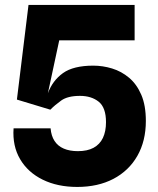

<svg xmlns="http://www.w3.org/2000/svg" viewBox="-20 -747 640 778"><path d="M293 10.5Q213 10.5 153 -19Q93 -48.5 61.5 -102Q30 -155.5 35 -227H185Q187.5 -196.5 201 -175.8Q214.5 -155 238.5 -144.8Q262.5 -134.5 295.5 -134.5Q334 -134.5 359.2 -148.2Q384.5 -162 397 -188.2Q409.5 -214.5 409.5 -252Q409.5 -311 380 -334.8Q350.5 -358.5 304 -358.5Q254.5 -358.5 228.2 -339.8Q202 -321 184 -302.5L48.5 -343.5L95.5 -727H525.5V-583.5H220L174 -369Q193 -420.5 235.2 -450.8Q277.5 -481 358 -481Q396.5 -481 434.2 -469.5Q472 -458 503 -432Q534 -406 552.5 -363Q571 -320 571 -257Q571 -175.5 536.5 -115.2Q502 -55 439.5 -22.2Q377 10.5 293 10.5Z"/></svg>

Font: Spline Sans Mono
Style: Regular
Weight: 400
Monospace: yes
Designer: Eben Sorkin, Mirko Velimirovic
Foundry: Sorkin Type
Version: Version 1.004